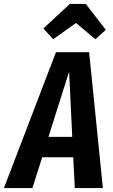

<svg xmlns="http://www.w3.org/2000/svg" viewBox="-63 -958 576 978"><path d="M318 0 310 -157H152L102 0H-43L222 -692H391L461 0ZM184 -261H305L289 -593ZM208 -758 158 -813 293 -938H374L476 -806L423 -758L324 -841Z"/></svg>

Font: Fira Sans Extra Condensed SemiBold
Style: Italic
Weight: 600
Width: 3
Italic angle: -8°
Designer: Carrois Corporate & Edenspiekermann AG
Foundry: Carrois Corporate GbR & Edenspiekermann AG
Version: Version 4.203